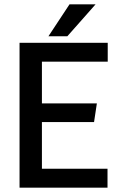

<svg xmlns="http://www.w3.org/2000/svg" viewBox="-20 -864 551 884"><path d="M70 -667H476V-580H173V-388H426L413 -302H173V-87H475V0H70ZM420 -844 290 -697H203L300 -844Z"/></svg>

Font: Epunda Sans Medium
Style: Regular
Weight: 500
Designer: Simon Atzbach
Foundry: typofactur
Version: Version 2.204; ttfautohint (v1.8.4.7-5d5b)